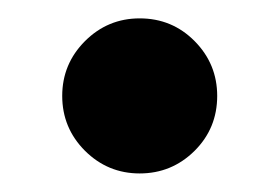

<svg xmlns="http://www.w3.org/2000/svg" viewBox="-20 -372 300 208"><path d="M131.3 -184.1Q96.7 -184.1 72 -208.7Q47.4 -233.4 47.4 -268.1Q47.4 -302.7 72 -327.4Q96.7 -352.1 131.3 -352.1Q166.5 -352.1 190.9 -327.4Q215.3 -302.7 215.3 -268.1Q215.3 -232.9 190.7 -208.5Q166 -184.1 131.3 -184.1Z"/></svg>

Font: Reddit Sans
Style: Bold Italic
Weight: 700
Italic angle: -11.25°
Designer: Stephen Hutchings
Version: Version 1.013